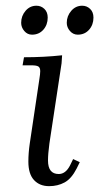

<svg xmlns="http://www.w3.org/2000/svg" viewBox="-20 -637 343 664"><path d="M53.2 -558.1Q53.2 -582 68.4 -599.6Q83.5 -617.2 106 -617.2Q122.1 -617.2 133.5 -606.2Q145 -595.2 145 -576.2Q145 -551.3 129.9 -534.2Q114.7 -517.1 90.8 -517.1Q74.7 -517.1 64 -529.8Q53.2 -542.5 53.2 -558.1ZM58.1 -411.1 63 -439Q131.8 -439 194.8 -445.8L192.9 -418L150.9 -141.1Q146 -104.5 146 -82Q146 -35.2 183.1 -35.2Q207 -35.2 222.2 -64.9L232.9 -86.9L255.9 -76.2L245.1 -54.2Q227.1 -19 203.4 -6.1Q179.7 6.8 149.9 6.8Q117.2 6.8 97.7 -14.2Q78.1 -35.2 78.1 -78.1Q78.1 -107.9 83 -141.1L116.2 -363.8Q119.1 -380.9 119.1 -391.1Q119.1 -402.8 112.8 -407Q106.4 -411.1 88.9 -411.1ZM210.9 -558.1Q210.9 -581.5 226.3 -599.4Q241.7 -617.2 264.2 -617.2Q280.3 -617.2 291.7 -606.2Q303.2 -595.2 303.2 -576.2Q303.2 -551.3 288.1 -534.2Q272.9 -517.1 249 -517.1Q232.9 -517.1 221.9 -529.8Q210.9 -542.5 210.9 -558.1Z"/></svg>

Font: Dihjauti S
Style: Italic
Weight: 400
Italic angle: -9°
Designer: T. Christopher White
Version: Version 3.0.0